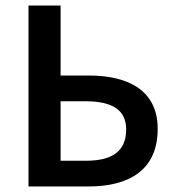

<svg xmlns="http://www.w3.org/2000/svg" viewBox="-20 -674 630 694"><path d="M83 0H300C446 0 550 -59 550 -208C550 -345 447 -401 301 -401H199V-654H83ZM289 -308C387 -308 436 -276 436 -206C436 -126 384 -93 291 -93H199V-308Z"/></svg>

Font: DAIFUKU Sans Semibold
Style: Regular
Weight: 600
Designer: Original font ‘Source Sans 3’ : Paul D. Hunt
Foundry: Daifuku
Version: Version 1.000